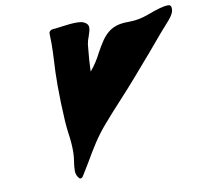

<svg xmlns="http://www.w3.org/2000/svg" viewBox="-82 -838 980 927"><g transform="rotate(-10 408.0 -375.0)"><path d="M239.3 0Q236.3 0 233.9 -2Q218.8 -17.1 218.3 -39.6V-42.5Q218.3 -62 224.6 -101.6Q226.6 -118.7 226.6 -138.2Q226.6 -177.7 219.2 -227.1Q215.3 -256.8 213.4 -287.1Q208 -379.4 208 -459.5Q208 -527.8 211.9 -586.9Q214.4 -627 214.4 -666Q214.4 -690.4 213.4 -714.4V-718.3Q217.3 -731.4 234.4 -733.4Q252 -734.4 278.3 -738.3Q318.8 -744.6 353.5 -744.6Q388.7 -744.6 403.3 -725.1Q407.2 -718.3 407.2 -710Q407.2 -704.6 405.8 -698.2L402.3 -685.1Q399.4 -675.3 396.2 -666.3Q393.1 -657.2 390.6 -649.9Q388.2 -640.6 386.7 -632.3L384.3 -606.9Q378.4 -552.7 377 -499.5Q409.7 -538.1 431.6 -583Q447.8 -612.8 465.6 -639.2Q483.4 -665.5 509.3 -682.9Q535.2 -700.2 575.2 -703.6L605.5 -704.6Q647.9 -704.6 699.2 -723.1Q770 -750 796.9 -750Q798.3 -750 804.9 -749.5Q811.5 -749 814.9 -740.2Q815.9 -735.4 815.9 -730.5Q815.9 -723.6 814 -716.8Q808.6 -696.8 775.9 -662.1Q760.7 -646.5 672.4 -541.5Q628.9 -491.2 585 -440.4Q541 -389.6 494.9 -339.8Q448.7 -290 404.8 -239.3Q369.1 -198.2 342 -156.2Q314.9 -114.3 290 -70.8Q272 -40 252 -8.3Q246.1 0 239.3 0Z"/></g></svg>

Font: Weird Comic
Style: Italic
Weight: 400
Italic angle: -16°
Designer: GGBotNet
Foundry: GGBotNet
Version: 0.80